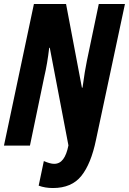

<svg xmlns="http://www.w3.org/2000/svg" viewBox="-23 -734 650 968"><path d="M172 202 198 78Q230 92 250 92Q278 92 295.5 68.5Q313 45 322 -1L228 -493H225Q216 -414 200 -346L128 0H-3L148 -714H310L390 -292H393Q405 -380 415 -427L475 -714H607L461 -29Q436 92 387 153Q338 214 244 214Q204 214 172 202Z"/></svg>

Font: Noto Sans Display Ex Bold Cond
Style: Italic
Weight: 800
Width: 3
Italic angle: -12°
Designer: Monotype Design team
Foundry: Monotype Imaging Inc.
Version: Version 1.000